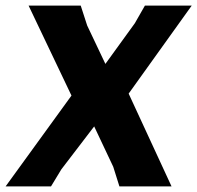

<svg xmlns="http://www.w3.org/2000/svg" viewBox="-31 -665 704 685"><path d="M653 -645 428 -331 581 0H395L373 -70L305 -214L188 -61L151 0H-11L224 -324L71 -645H257L280 -574L345 -437L450 -582L486 -645Z"/></svg>

Font: Alegreya Sans ExtraBold
Style: Italic
Weight: 800
Italic angle: -7°
Designer: Juan Pablo del Peral
Foundry: Huerta Tipografica
Version: Version 2.007